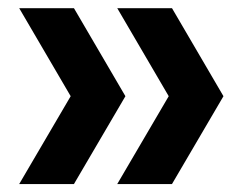

<svg xmlns="http://www.w3.org/2000/svg" viewBox="-20 -518 614 470"><path d="M27 -67.5 153 -282.5 27 -498H161L287 -282.5L161 -67.5ZM267 -67.5 393 -282.5 267 -498H401L527 -282.5L401 -67.5Z"/></svg>

Font: Encode Sans Condensed Thin SemiBold
Style: Regular
Weight: 600
Version: Version 3.002